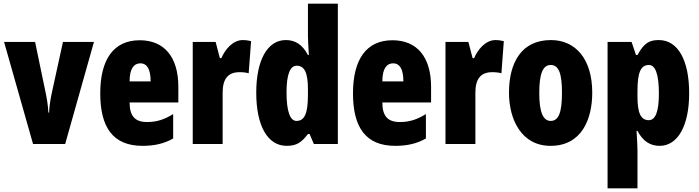

<svg xmlns="http://www.w3.org/2000/svg" viewBox="-20 -780 3785 1040"><path d="M159 0H333L489 -553H321L262 -283C253 -242 247 -204 246 -170H242C240 -211 234 -246 226 -284L170 -553H2Z M737 -562C596 -562 523 -459 523 -274C523 -90 592 10 752 10C816 10 870 -2 918 -30V-162C867 -131 827 -119 776 -119C712 -119 682 -151 682 -225H946V-310C946 -472 869 -562 737 -562ZM741 -437C774 -437 796 -409 796 -339H682C682 -411 707 -437 741 -437Z M1295 -563C1240 -563 1198 -510 1179 -465H1171L1148 -553H1024V0H1186V-278C1186 -350 1213 -389 1277 -389C1298 -389 1314 -387 1327 -383L1340 -557C1320 -562 1308 -563 1295 -563Z M1533 10C1586 10 1613 -8 1648 -54H1657L1680 0H1810V-760H1648V-588C1648 -567 1650 -532 1653 -482H1648C1618 -539 1579 -563 1528 -563C1429 -563 1368 -455 1368 -278C1368 -101 1428 10 1533 10ZM1586 -125C1552 -125 1532 -175 1532 -280C1532 -376 1551 -424 1587 -424C1630 -424 1648 -385 1648 -297V-265C1648 -166 1630 -125 1586 -125Z M2106 -562C1965 -562 1892 -459 1892 -274C1892 -90 1961 10 2121 10C2185 10 2239 -2 2287 -30V-162C2236 -131 2196 -119 2145 -119C2081 -119 2051 -151 2051 -225H2315V-310C2315 -472 2238 -562 2106 -562ZM2110 -437C2143 -437 2165 -409 2165 -339H2051C2051 -411 2076 -437 2110 -437Z M2664 -563C2609 -563 2567 -510 2548 -465H2540L2517 -553H2393V0H2555V-278C2555 -350 2582 -389 2646 -389C2667 -389 2683 -387 2696 -383L2709 -557C2689 -562 2677 -563 2664 -563Z M3188 -278C3188 -460 3098 -563 2964 -563C2802 -563 2737 -437 2737 -278C2737 -132 2805 10 2962 10C3132 10 3188 -136 3188 -278ZM2901 -276C2901 -380 2920 -428 2963 -428C3008 -428 3024 -379 3024 -278C3024 -176 3008 -125 2963 -125C2920 -125 2901 -177 2901 -276Z M3549 -563C3500 -563 3470 -550 3433 -482H3425L3401 -553H3271V240H3433V35C3433 14 3431 -21 3428 -71H3433C3463 -14 3503 10 3553 10C3651 10 3713 -98 3713 -275C3713 -454 3652 -563 3549 -563ZM3495 -428C3530 -428 3549 -378 3549 -273C3549 -177 3531 -129 3494 -129C3451 -129 3433 -168 3433 -256V-288C3433 -388 3451 -428 3495 -428Z"/></svg>

Font: Noto Sans Thai ExtCond Blk
Style: Regular
Weight: 900
Width: 2
Designer: Monotype Design Team
Foundry: Monotype Imaging Inc.
Version: Version 2.002